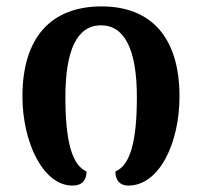

<svg xmlns="http://www.w3.org/2000/svg" viewBox="-20 -569 630 599"><path d="M206 10C237 10 250 -8 250 -34C204 -54 184 -130 184 -266C184 -412 220 -490 295 -490C369 -490 407 -414 407 -266C407 -133 388 -54 340 -34C340 -8 353 10 380 10C478 10 540 -124 540 -268C540 -453 451 -549 297 -549C139 -549 50 -452 50 -268C50 -126 114 10 206 10Z"/></svg>

Font: Noto Serif Georgian SemiBold
Style: Regular
Weight: 600
Designer: Monotype Design Team, Akaki Razmadze
Foundry: Google LLC
Version: Version 2.003